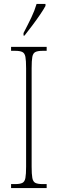

<svg xmlns="http://www.w3.org/2000/svg" viewBox="-20 -951 293 971"><path d="M36 0V-20H56Q81 -20 93 -26Q105 -32 108.5 -51Q112 -70 112 -108V-606Q112 -645 108.5 -663.5Q105 -682 93 -688Q81 -694 56 -694H36V-714H216V-694H196Q171 -694 159 -688Q147 -682 143.5 -663.5Q140 -645 140 -606V-108Q140 -70 143.5 -51Q147 -32 159 -26Q171 -20 196 -20H216V0ZM99 -784Q122 -828 138.5 -862.5Q155 -897 165 -931H210V-921Q201 -904 183 -877.5Q165 -851 144 -823Q123 -795 104 -771H99Z"/></svg>

Font: Noto Serif Thai ExtraCondensed Thin
Style: Regular
Weight: 100
Width: 2
Designer: Monotype Design Team
Foundry: Monotype Imaging Inc.
Version: Version 2.001; ttfautohint (v1.8.4.7-5d5b)